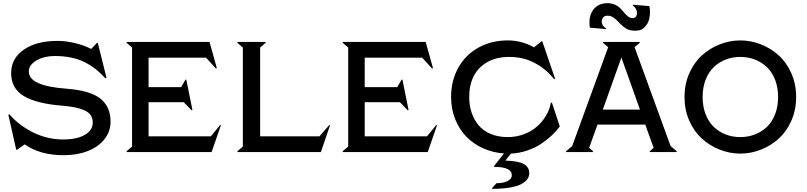

<svg xmlns="http://www.w3.org/2000/svg" viewBox="-20 -967 5133 1221"><path d="M40 -240.2Q96.7 -172.4 188.2 -126.2Q279.8 -80.1 381.8 -80.1Q468.3 -80.1 519 -109.1Q569.8 -138.2 569.8 -188Q569.8 -219.2 552.7 -240Q535.6 -260.7 492.2 -274.9Q448.7 -289.1 375 -294.9Q210.4 -308.1 130.6 -356.7Q50.8 -405.3 50.8 -502Q50.8 -595.2 131.3 -651.1Q211.9 -707 346.2 -707Q401.4 -707 460 -692.1Q518.6 -677.2 560.1 -655.8L597.2 -694.8L602.1 -693.8L657.2 -472.2L649.9 -469.2Q620.1 -502.4 589.1 -526.9Q558.1 -551.3 519.5 -571Q481 -590.8 433.1 -600.8Q385.3 -610.8 329.1 -610.8Q286.1 -610.8 248.5 -598.9Q210.9 -586.9 187 -564.2Q163.1 -541.5 163.1 -513.2Q163.1 -465.8 222.7 -439Q282.2 -412.1 403.8 -402.8Q552.7 -391.6 617.9 -340.1Q683.1 -288.6 683.1 -193.8Q683.1 -130.9 644.5 -82Q606 -33.2 538.6 -6.6Q471.2 20 386.2 20Q234.4 20 137.2 -48.8L87.9 -14.2L83 -15.1L33.2 -236.8Z M1380.9 -172.9 1384.8 -170.9 1325.7 0H785.6L784.7 -4.9L819.8 -35.2V-665L784.7 -694.8L785.6 -700.2H1312.5L1358.9 -534.2L1353.5 -530.8L1290.5 -600.1H924.8V-413.1H1131.8L1159.7 -460.9H1164.6L1203.6 -268.1L1198.7 -265.1L1148.9 -316.9H924.8V-100.1H1320.8Z M2075.2 -172.9 2079.1 -170.9 2020.5 0H1490.2L1489.3 -4.9L1524.4 -35.2V-665L1489.3 -694.8L1490.2 -700.2H1668.5L1669.4 -694.8L1634.3 -665V-100.1H2011.2Z M2755.4 -172.9 2759.3 -170.9 2700.2 0H2160.2L2159.2 -4.9L2194.3 -35.2V-665L2159.2 -694.8L2160.2 -700.2H2687L2733.4 -534.2L2728 -530.8L2665 -600.1H2299.3V-413.1H2506.3L2534.2 -460.9H2539.1L2578.1 -268.1L2573.2 -265.1L2523.4 -316.9H2299.3V-100.1H2695.3Z M2963.9 -350.1Q2963.9 -297.4 2978.8 -252Q2993.7 -206.5 3022.9 -171.1Q3052.2 -135.7 3100.1 -115.5Q3147.9 -95.2 3209 -95.2Q3263.2 -95.2 3311.8 -113.5Q3360.4 -131.8 3395 -162.4Q3429.7 -192.9 3452.6 -231.9Q3475.6 -271 3482.9 -313L3489.7 -314.9L3540 -163.1Q3520.5 -135.7 3492.4 -109.1Q3464.4 -82.5 3425.5 -55.4Q3386.7 -28.3 3335.2 -10.5Q3283.7 7.3 3229 9.8L3193.8 54.2Q3272.5 56.6 3309.1 75.2Q3345.7 93.8 3345.7 134.8Q3345.7 154.8 3334 171.6Q3322.3 188.5 3296.4 202.9Q3270.5 217.3 3222.9 225.6Q3175.3 233.9 3109.9 233.9L3107.9 231L3136.7 198.2Q3180.7 198.2 3207.8 184.3Q3234.9 170.4 3234.9 147.9Q3234.9 94.2 3123 94.2L3120.6 90.8L3185.1 8.8Q3113.3 3.9 3051.3 -24.4Q2989.3 -52.7 2944.6 -98.9Q2899.9 -145 2874.3 -210Q2848.6 -274.9 2848.6 -350.1Q2848.6 -455.6 2895.3 -537.8Q2941.9 -620.1 3023.9 -665Q3106 -710 3209 -710Q3297.4 -710 3376 -666L3424.8 -705.1L3428.7 -704.1L3509.8 -466.8L3503.9 -462.9Q3455.6 -525.9 3382.6 -565.4Q3309.6 -605 3218.8 -605Q3136.7 -605 3078.6 -571.8Q3020.5 -538.6 2992.2 -481.9Q2963.9 -425.3 2963.9 -350.1Z M3835.4 -786.1 3833.5 -782.2 3731.4 -791Q3728.5 -801.3 3728.5 -825.2Q3728.5 -873 3752.4 -904.8Q3784.7 -946.8 3842.8 -946.8Q3893.6 -946.8 3927.7 -911.1Q3931.2 -907.7 3940.2 -897Q3949.2 -886.2 3954.8 -880.4Q3960.4 -874.5 3968.8 -866.9Q3977.1 -859.4 3984.6 -855.7Q3992.2 -852.1 3999.5 -852.1Q4017.6 -852.1 4024.2 -861.1Q4030.8 -870.1 4030.8 -886.2Q4030.8 -899.4 4022.7 -912.4Q4014.6 -925.3 4003.4 -933.1L4005.4 -937L4109.4 -928.2Q4113.8 -910.6 4113.8 -890.1Q4113.8 -871.1 4108.6 -847.9Q4103.5 -824.7 4091.8 -809.1Q4076.2 -788.6 4061.8 -780.3Q4047.4 -772 4015.6 -772Q3985.8 -772 3965.3 -783.4Q3944.8 -794.9 3924.8 -814.9Q3923.8 -815.9 3916.5 -823.7Q3909.2 -831.5 3906.5 -834.2Q3903.8 -836.9 3896.7 -843.5Q3889.6 -850.1 3884.8 -853Q3879.9 -856 3872.8 -860.1Q3865.7 -864.3 3858.9 -865.7Q3852.1 -867.2 3844.7 -867.2Q3824.2 -867.2 3815.4 -855.5Q3806.6 -843.8 3806.6 -829.1Q3806.6 -816.4 3814.9 -804.2Q3823.2 -792 3835.4 -786.1ZM4283.7 -4.9 4282.7 0H4112.8L4111.8 -4.9L4136.7 -26.9L4083.5 -174.8H3779.8L3726.6 -26.9L3751.5 -4.9L3750.5 0H3580.6L3579.6 -4.9L3618.7 -38.1L3847.7 -667L3814.5 -694.8L3815.4 -700.2H4047.4L4048.8 -694.8L4015.6 -667L4244.6 -38.1ZM3931.6 -601.1 3813.5 -270H4049.8Z M4363.3 -199.7Q4333 -268.6 4333 -350.1Q4333 -431.6 4363.3 -500.5Q4393.6 -569.3 4443.4 -614.5Q4493.2 -659.7 4556.9 -684.8Q4620.6 -710 4688 -710Q4755.4 -710 4819.1 -684.8Q4882.8 -659.7 4932.6 -614.5Q4982.4 -569.3 5012.7 -500.5Q5043 -431.6 5043 -350.1Q5043 -268.6 5012.7 -199.7Q4982.4 -130.9 4932.6 -85.7Q4882.8 -40.5 4819.1 -15.4Q4755.4 9.8 4688 9.8Q4620.6 9.8 4556.9 -15.4Q4493.2 -40.5 4443.4 -85.7Q4393.6 -130.9 4363.3 -199.7ZM4467 -459Q4448.2 -410.2 4448.2 -350.1Q4448.2 -290 4467 -241.2Q4485.8 -192.4 4518.3 -160.9Q4550.8 -129.4 4594.2 -112.3Q4637.7 -95.2 4688 -95.2Q4738.3 -95.2 4781.7 -112.3Q4825.2 -129.4 4857.9 -160.9Q4890.6 -192.4 4909.4 -241.2Q4928.2 -290 4928.2 -350.1Q4928.2 -410.2 4909.4 -459Q4890.6 -507.8 4857.9 -539.3Q4825.2 -570.8 4781.7 -587.9Q4738.3 -605 4688 -605Q4637.7 -605 4594.2 -587.9Q4550.8 -570.8 4518.3 -539.3Q4485.8 -507.8 4467 -459Z"/></svg>

Font: Tiffany Gothic CC
Style: Regular
Weight: 400
Designer: indestructible type*
Foundry: Cowboy Collective
Version: Version 1.000